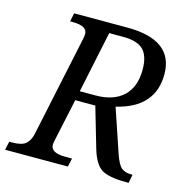

<svg xmlns="http://www.w3.org/2000/svg" viewBox="-125 -815 894 916"><g transform="rotate(15 322.0 -357.0)"><path d="M242.2 -314.9 198.2 -109.9Q193.8 -89.4 193.8 -82Q193.8 -42 266.1 -42H299.3L290 0H-20L-10.7 -42H2Q51.8 -42 71 -59.6Q90.3 -77.1 97.2 -108.9L202.1 -604Q206.1 -622.6 206.1 -631.8Q206.1 -671.9 134.3 -671.9H121.1L129.9 -713.9H392.1Q621.1 -713.9 621.1 -543.9Q621.1 -378.9 436 -335L508.3 -121.1Q525.9 -69.8 543.9 -55.9Q562 -42 590.3 -42H598.1L590.3 0H577.1Q491.2 0 455.6 -22.7Q419.9 -45.4 398.9 -117.2L341.3 -314.9ZM252 -361.8H329.1Q418.5 -361.8 466.8 -407.5Q515.1 -453.1 515.1 -538.1Q515.1 -604.5 485.6 -635.3Q456.1 -666 384.3 -666H315.9Z"/></g></svg>

Font: Droid Serif
Style: Italic
Weight: 400
Italic angle: -12°
Designer: Monotype Design team
Foundry: Monotype Imaging Inc.
Version: Version 1.03